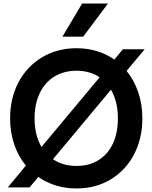

<svg xmlns="http://www.w3.org/2000/svg" viewBox="-20 -1050 860 1083"><path d="M126 -116Q83 -168 60 -236Q37 -304 37 -382Q37 -497 85 -587Q133 -677 218.5 -727.5Q304 -778 412 -778Q533 -778 625 -714L673 -772H796L694 -650Q737 -597 760 -529Q783 -461 783 -382Q783 -268 735.5 -178Q688 -88 603.5 -37.5Q519 13 412 13Q289 13 196 -52L147 7H24ZM214 -221 542 -614Q487 -651 412 -651Q340 -651 286.5 -618Q233 -585 204 -524Q175 -463 175 -382Q175 -288 214 -221ZM412 -114Q483 -114 536 -147Q589 -180 617 -240.5Q645 -301 645 -382Q645 -477 606 -544L279 -152Q334 -114 412 -114ZM443 -1030H589L449 -843H332Z"/></svg>

Font: Application Semibold
Style: Regular
Weight: 600
Designer: Wei Huang
Foundry: Wei Huang
Version: Version 0.012